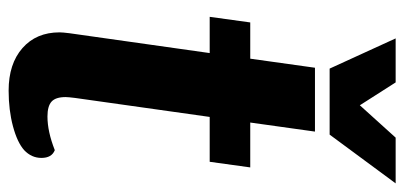

<svg xmlns="http://www.w3.org/2000/svg" viewBox="-266 -661 937 445"><g transform="rotate(90 202.5 -438.5)"><path d="M207 -144Q205 -128 205 -122Q205 -99 215.5 -89.5Q226 -80 250 -80Q285 -80 328 -97Q346 -90 346 -66Q346 -43 328 -26Q310 -10 272.5 0Q235 10 190 10Q128 10 91.5 -22Q55 -54 55 -108Q55 -115 57 -131L103 -456H19L32 -550H116L137 -700H285L264 -550H368L355 -456H251ZM69 -887H171L224 -804L299 -887H405L292 -734H139Z"/></g></svg>

Font: Krub
Style: Bold Italic
Weight: 700
Italic angle: -8°
Designer: Ekaluck Peanpanawate
Foundry: Cadson Demak Co.,Ltd.
Version: Version 1.000; ttfautohint (v1.6)